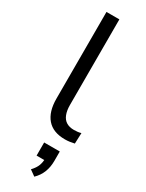

<svg xmlns="http://www.w3.org/2000/svg" viewBox="-251 -741 797 1045"><g transform="rotate(30 148.0 -218.5)"><path d="M225.5 8.9Q151.2 8.9 113.4 -34.8Q75.6 -78.6 75.6 -160.6V-705H156.6V-167.1Q156.6 -132.3 166.2 -108.1Q175.7 -83.8 194.8 -72Q214 -60.1 242.1 -60.1Q254.2 -60.1 265.5 -61.4Q276.7 -62.7 287.3 -65.7L284.7 1.5Q269.4 5 254.8 7Q240.2 8.9 225.5 8.9ZM183.6 267.9 147.7 242.3Q170.2 218.2 178 196.9Q185.7 175.6 185.7 151.5L206.3 162.3H137.1V79.9H235.3V140Q235.3 177.3 222.8 209.7Q210.3 242 183.6 267.9Z"/></g></svg>

Font: Nunito Sans 12pt ExtraLight
Style: Regular
Weight: 200
Designer: Vernon Adams
Foundry: Vernon Adams
Version: Version 3.101;gftools[0.9.27]